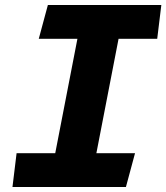

<svg xmlns="http://www.w3.org/2000/svg" viewBox="-20 -750 667 770"><path d="M30 0H485L521.5 -135.5H366.5L455.5 -594.5H610.5L627 -730H172L135.5 -594.5H290.5L201.5 -135.5H46.5Z"/></svg>

Font: Monaspace Krypton ExtraBold
Style: Italic
Weight: 800
Italic angle: -11°
Designer: Riley Cran & the Lettermatic Team
Foundry: Lettermatic
Version: Version 1.101 (Monaspace Krypton)